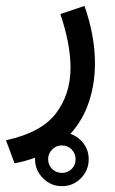

<svg xmlns="http://www.w3.org/2000/svg" viewBox="-26 -286 388 645"><path d="M22.9 262.7C47.9 257.8 70.8 251.5 91.8 243.7V249C91.8 273.9 100.6 294.9 118.7 313C136.2 330.6 157.2 339.4 182.1 339.4C207 339.4 228 330.6 245.6 313C263.2 294.9 272 273.9 272 249C272 224.1 263.2 203.1 245.6 185.5C235.4 175.3 223.6 168 210.4 163.6C233.4 138.2 251.5 109.9 264.6 78.1C283.7 31.7 293 -19 293 -73.2C293 -135.3 281.2 -199.2 257.8 -266.1L176.8 -238.8C198.2 -175.8 210.9 -113.8 210.9 -58.6C210.9 0.5 194.8 51.3 162.1 94.7C129.4 137.7 73.7 168 -5.9 185.1ZM135.7 249C135.7 235.8 140.1 225.1 149.4 216.3C149.9 215.3 150.9 214.4 151.9 213.4L160.6 207.5C167 204.1 174.3 202.6 182.1 202.6C208 202.6 228 223.1 228 249C228 274.9 208 294.9 182.1 294.9C156.2 294.9 135.7 274.9 135.7 249Z"/></svg>

Font: Vazirmatn
Style: Regular
Weight: 400
Designer: Saber Rastikerdar
Foundry: Saber Rastikerdar
Version: Version 33.003